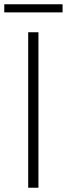

<svg xmlns="http://www.w3.org/2000/svg" viewBox="-24 -879 313 899"><path d="M108 0V-728H156V0ZM-4 -821V-859H269V-821Z"/></svg>

Font: Noto Sans KR ExtraLight
Style: Regular
Weight: 250
Designer: Ryoko NISHIZUKA  (kana, bopomofo & ideographs); Paul D. Hunt (Latin, Greek & Cyrillic); Sandoll Communications , Soo-you
Foundry: Adobe
Version: Version 2.004-H2;hotconv 1.0.118;makeotfexe 2.5.65603